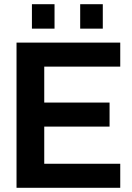

<svg xmlns="http://www.w3.org/2000/svg" viewBox="-20 -893 627 913"><path d="M190.4 -576.2V-405.3H501V-291H190.4V-114.3H551.8V0H58.6V-690.4H551.8V-576.2ZM131.8 -873H239.3V-756.8H131.8ZM361.3 -873H468.8V-756.8H361.3Z"/></svg>

Font: Dinish Expanded
Style: Bold
Weight: 700
Width: 7
Designer: Charles Nix
Foundry: Playbeing
Version: Version 2.005; ttfautohint (v1.8.3)